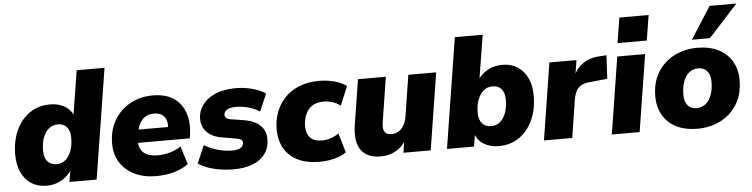

<svg xmlns="http://www.w3.org/2000/svg" viewBox="-46 -987 4787 1223"><g transform="rotate(-5 2347.0 -375.5)"><path d="M209 11Q154 11 113 -15Q72 -41 49.5 -89.5Q27 -138 27 -203Q27 -290 58 -358Q89 -426 145 -464.5Q201 -503 276 -503Q329 -503 369 -479.5Q409 -456 426 -411L417 -412L464 -705H642L530 0H356L369 -78H373Q355 -50 330 -30Q305 -10 274.5 0.5Q244 11 209 11ZM284 -120Q318 -120 342 -140.5Q366 -161 379 -197Q392 -233 392 -279Q392 -324 371.5 -348Q351 -372 315 -372Q281 -372 256.5 -352Q232 -332 219 -296Q206 -260 206 -213Q206 -168 227 -144Q248 -120 284 -120Z M911 11Q832 11 773 -17.5Q714 -46 681 -98Q648 -150 648 -219Q648 -304 685.5 -368Q723 -432 787.5 -467.5Q852 -503 931 -503Q1015 -503 1066.5 -467.5Q1118 -432 1138 -371Q1158 -310 1148 -236L1144 -210H793L805 -294H1027L1011 -281Q1016 -312 1008.5 -336Q1001 -360 981.5 -373.5Q962 -387 929 -387Q897 -387 875 -373Q853 -359 839.5 -335Q826 -311 822 -281L815 -242Q809 -203 820.5 -175.5Q832 -148 860.5 -134Q889 -120 931 -120Q972 -120 1011.5 -131.5Q1051 -143 1080 -164L1117 -48Q1080 -20 1026.5 -4.5Q973 11 911 11Z M1405 11Q1340 11 1280.5 -3.5Q1221 -18 1180 -46L1229 -159Q1254 -144 1283.5 -132.5Q1313 -121 1344.5 -115Q1376 -109 1404 -109Q1443 -109 1461 -121Q1479 -133 1479 -151Q1479 -165 1470 -172Q1461 -179 1438 -183L1349 -198Q1287 -208 1253.5 -242.5Q1220 -277 1220 -328Q1220 -374 1247.5 -414Q1275 -454 1329.5 -478.5Q1384 -503 1466 -503Q1496 -503 1529.5 -497.5Q1563 -492 1595 -481Q1627 -470 1653 -452L1605 -341Q1571 -363 1532 -373.5Q1493 -384 1456 -384Q1415 -384 1396 -371.5Q1377 -359 1377 -339Q1377 -328 1384.5 -320Q1392 -312 1410 -309L1499 -295Q1568 -283 1602 -249Q1636 -215 1636 -164Q1636 -107 1607.5 -68Q1579 -29 1527 -9Q1475 11 1405 11Z M1957 11Q1872 11 1815 -17.5Q1758 -46 1729 -98Q1700 -150 1700 -219Q1700 -275 1718.5 -326Q1737 -377 1774 -417Q1811 -457 1867 -480Q1923 -503 1997 -503Q2047 -503 2093.5 -490.5Q2140 -478 2171 -455L2120 -333Q2102 -350 2071.5 -359.5Q2041 -369 2012 -369Q1976 -369 1951 -356.5Q1926 -344 1911 -322.5Q1896 -301 1889 -275Q1882 -249 1882 -222Q1882 -177 1906 -150Q1930 -123 1986 -123Q2010 -123 2038.5 -132.5Q2067 -142 2090 -158L2126 -35Q2107 -20 2078.5 -9.5Q2050 1 2018 6Q1986 11 1957 11Z M2345 11Q2293 11 2255.5 -11Q2218 -33 2202.5 -80Q2187 -127 2198 -201L2244 -492H2422L2377 -204Q2373 -179 2376.5 -161Q2380 -143 2392 -134Q2404 -125 2426 -125Q2452 -125 2472.5 -137.5Q2493 -150 2506.5 -174Q2520 -198 2525 -231L2566 -492H2744L2666 0H2492L2505 -86H2513Q2488 -39 2444 -14Q2400 11 2345 11Z M3101 11Q3048 11 3008 -12.5Q2968 -36 2951 -81H2956L2943 0H2770L2882 -705H3060L3013 -414H3003Q3022 -442 3047.5 -462.5Q3073 -483 3103.5 -493Q3134 -503 3168 -503Q3223 -503 3264 -477Q3305 -451 3327.5 -403Q3350 -355 3350 -289Q3350 -203 3319 -135Q3288 -67 3232 -28Q3176 11 3101 11ZM3063 -120Q3097 -120 3121 -140.5Q3145 -161 3158 -197Q3171 -233 3171 -279Q3171 -324 3150.5 -348Q3130 -372 3094 -372Q3060 -372 3036 -351.5Q3012 -331 2998.5 -295Q2985 -259 2985 -213Q2985 -168 3006 -144Q3027 -120 3063 -120Z M3390 0 3468 -492H3641L3622 -371H3613Q3630 -429 3675.5 -464Q3721 -499 3786 -503L3834 -506L3826 -356L3715 -345Q3680 -342 3658.5 -330Q3637 -318 3625.5 -295.5Q3614 -273 3608 -237L3571 0Z M3911 -577 3937 -738H4124L4098 -577ZM3824 0 3902 -492H4080L4002 0Z M4374 11Q4293 11 4236.5 -17.5Q4180 -46 4150.5 -98Q4121 -150 4121 -219Q4121 -290 4145.5 -343Q4170 -396 4211.5 -432Q4253 -468 4305 -485.5Q4357 -503 4412 -503Q4492 -503 4548.5 -474.5Q4605 -446 4635 -394.5Q4665 -343 4665 -274Q4665 -202 4640.5 -149Q4616 -96 4574.5 -60Q4533 -24 4481 -6.5Q4429 11 4374 11ZM4377 -120Q4411 -120 4435.5 -140.5Q4460 -161 4473 -197Q4486 -233 4486 -279Q4486 -324 4465.5 -348Q4445 -372 4408 -372Q4375 -372 4350.5 -352Q4326 -332 4313 -296Q4300 -260 4300 -213Q4300 -168 4320.5 -144Q4341 -120 4377 -120ZM4385 -557 4516 -762H4687L4500 -557Z"/></g></svg>

Font: Nunito Sans 12pt ExtraLight 12pt Black
Style: Italic
Weight: 900
Italic angle: -9°
Version: Version 3.101;gftools[0.9.27]